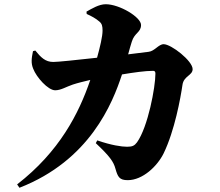

<svg xmlns="http://www.w3.org/2000/svg" viewBox="-20 -828 1040 908"><path d="M586 -571C593 -596 598 -615 603 -630C616 -674 647 -674 647 -710C647 -747 545 -808 480 -808C448 -808 414 -787 389 -773L390 -762C412 -752 433 -741 450 -726C462 -716 465 -705 465 -683C465 -656 453 -605 439 -555C340 -544 253 -535 232 -535C194 -535 173 -557 147 -589L136 -586C129 -552 126 -529 137 -503C152 -463 207 -401 241 -401C268 -401 294 -418 324 -428C348 -436 378 -443 407 -450C353 -291 261 -111 61 44L72 60C405 -70 512 -339 557 -476C611 -485 666 -493 704 -493C711 -493 715 -490 715 -480C715 -416 680 -228 628 -155C616 -139 606 -134 581 -134C555 -134 507 -141 440 -164L433 -151C500 -88 517 -63 526 -30C537 9 545 24 584 24C655 24 724 -42 754 -103C806 -210 834 -365 843 -427C849 -469 891 -471 891 -501C891 -540 790 -619 754 -619C730 -619 711 -586 683 -583Z"/></svg>

Font: Noto Serif CJK JP Black
Style: Regular
Weight: 900
Designer: Ryoko NISHIZUKA 西塚涼子 (kana & ideographs); Frank Grießhammer (Latin, Greek & Cyrillic); Wenlong ZHANG 张文龙 (bopomofo); San
Foundry: Adobe Systems Incorporated
Version: Version 1.001;PS 1.001;hotconv 16.6.54;makeotf.lib2.5.65590